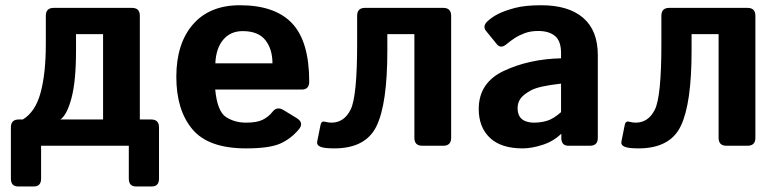

<svg xmlns="http://www.w3.org/2000/svg" viewBox="-20 -542 2893 714"><path d="M47.4 151.4Q20.5 151.4 20.5 122.1V-68.4Q20.5 -97.7 49.8 -97.7H64.9Q111.8 -126 131.1 -197.8Q150.4 -269.5 150.4 -377.9V-483.4Q150.4 -512.7 179.7 -512.7H470.7Q500 -512.7 500 -483.4V-97.7H542Q571.3 -97.7 571.3 -68.4V122.1Q571.3 151.4 544.4 151.4H485.8Q459 151.4 459 122.1V0H132.8V122.1Q132.8 151.4 106 151.4ZM204.6 -97.7H363.3V-415H262.7V-353Q262.7 -240.2 245.8 -177.2Q229 -114.3 204.6 -97.7Z M635.7 -256.3Q635.7 -379.9 697.5 -451.2Q759.3 -522.5 872.1 -522.5Q1002.9 -522.5 1066.4 -455.1Q1129.9 -387.7 1129.9 -238.3Q1129.9 -209 1102.5 -209H780.3Q788.1 -127.9 820.3 -106.9Q852.5 -85.9 895 -85.9Q935.5 -85.9 957 -96.7Q978.5 -107.4 993.2 -126Q1009.8 -147.5 1034.2 -132.8L1083 -103Q1111.8 -85.4 1091.3 -61Q1061.5 -25.4 1021.5 -7.8Q981.4 9.8 895 9.8Q754.9 9.8 695.3 -61.5Q635.7 -132.8 635.7 -256.3ZM780.8 -306.6H993.2Q993.2 -359.4 966.8 -392.8Q940.4 -426.3 882.8 -426.3Q836.9 -426.3 810.1 -394.3Q783.2 -362.3 780.8 -306.6Z M1171.9 3.9Q1156.7 -2.4 1159.7 -16.1L1171.9 -77.1Q1174.8 -92.8 1188 -89.4Q1201.7 -85.9 1212.4 -85.9Q1259.8 -85.9 1283.9 -134.5Q1308.1 -183.1 1308.1 -377.9V-483.4Q1308.1 -512.7 1337.4 -512.7H1628.4Q1657.7 -512.7 1657.7 -483.4V-29.3Q1657.7 0 1628.4 0H1550.3Q1521 0 1521 -29.3V-415H1420.4V-353Q1420.4 -156.7 1380.4 -73.5Q1340.3 9.8 1223.1 9.8Q1186 9.8 1171.9 3.9Z M1760.3 -136.7Q1760.3 -234.4 1853.5 -278.3Q1946.8 -322.3 2066.4 -325.2V-344.7Q2066.4 -389.6 2043.9 -408.2Q2021.5 -426.8 1981.4 -426.8Q1953.1 -426.8 1931.4 -418.7Q1909.7 -410.6 1893.8 -400.1Q1877.9 -389.6 1865.2 -378.9Q1842.8 -359.4 1828.1 -377L1787.6 -426.8Q1772.5 -445.3 1794.9 -464.8Q1812 -480 1834.7 -491.2Q1857.4 -502.4 1895 -512.5Q1932.6 -522.5 1992.7 -522.5Q2094.2 -522.5 2148.7 -475.6Q2203.1 -428.7 2203.1 -337.4V-29.3Q2203.1 0 2173.8 0H2093.8Q2067.4 0 2067.4 -29.3V-43.9H2066.4Q2037.6 -16.1 1997.3 -3.2Q1957 9.8 1923.3 9.8Q1843.3 9.8 1801.8 -29.5Q1760.3 -68.8 1760.3 -136.7ZM1904.8 -139.6Q1904.8 -122.6 1911.6 -110.1Q1918.5 -97.7 1933.1 -91.8Q1947.8 -85.9 1965.8 -85.9Q1990.7 -85.9 2014.2 -92.8Q2037.6 -99.6 2066.4 -125V-231Q1984.4 -221.7 1956.5 -207Q1928.7 -192.4 1916.7 -176.8Q1904.8 -161.1 1904.8 -139.6Z M2303.2 3.9Q2288.1 -2.4 2291 -16.1L2303.2 -77.1Q2306.2 -92.8 2319.3 -89.4Q2333 -85.9 2343.8 -85.9Q2391.1 -85.9 2415.3 -134.5Q2439.5 -183.1 2439.5 -377.9V-483.4Q2439.5 -512.7 2468.8 -512.7H2759.8Q2789.1 -512.7 2789.1 -483.4V-29.3Q2789.1 0 2759.8 0H2681.6Q2652.3 0 2652.3 -29.3V-415H2551.8V-353Q2551.8 -156.7 2511.7 -73.5Q2471.7 9.8 2354.5 9.8Q2317.4 9.8 2303.2 3.9Z"/></svg>

Font: Istok Web
Style: Bold
Weight: 700
Designer: Andrey V. Panov
Foundry: Andrey V. Panov
Version: Version 1.0.2g